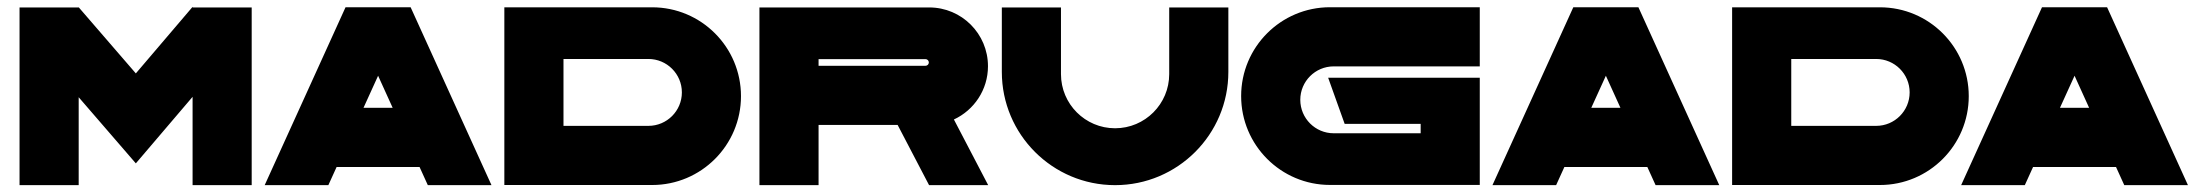

<svg xmlns="http://www.w3.org/2000/svg" viewBox="-20 -540 6402 560"><path d="M714.1 -518.3H541.7V-520L376.2 -325.9L209.5 -518.8V-518.3H37V0H209.5V-256.4L376.2 -63.5L541.7 -257.6V0H714.1Z M1227.8 0H1413.5L1177.7 -518.8H987.8L752 0H937.7L961.8 -53H1203.7ZM1040.2 -225.5 1082.8 -319.1 1125.3 -225.5Z M1451 -518.7V-0.4H1623.5V-0.4H1882.1C2025.2 -0.4 2141.2 -116.5 2141.2 -259.6C2141.2 -402.7 2025.2 -518.7 1882.1 -518.7ZM1968.8 -270.5C1968.8 -216.6 1925.1 -172.9 1871.2 -172.9H1623.5V-368H1871.2C1925.1 -368 1968.8 -324.3 1968.8 -270.5Z M2689.8 0H2862.2L2762.2 -191.5C2820.9 -218.7 2861.6 -278 2861.6 -346.9C2861.6 -441.6 2784.9 -518.3 2690.2 -518.3H2195V0H2367.5V-175.6H2598.1L2689.8 0ZM2367.5 -367.6H2679.3C2684.7 -367.6 2689.1 -363.2 2689.1 -357.8C2689.1 -352.4 2684.7 -348.1 2679.3 -348.1H2367.5Z M3390.2 -518.2V-323.8C3390.2 -236.6 3319.5 -165.9 3232.3 -165.9C3145.2 -165.9 3074.5 -236.6 3074.5 -323.8V-518.2H2902V-330.3C2902 -147.9 3049.9 0 3232.3 0C3414.8 0 3562.7 -147.9 3562.7 -330.3V-518.2Z M3870 -346.4H4296V-518.9H3859.1C3716 -518.9 3600 -402.9 3600 -259.8C3600 -116.7 3716 -0.6 3859.1 -0.6H4296V-268.1H4296V-313.2H3853.8L3901.9 -178.8H4123.6V-151.3H3870C3816.1 -151.3 3772.5 -195 3772.5 -248.9C3772.5 -302.7 3816.1 -346.4 3870 -346.4Z M4808.8 0H4994.5L4758.7 -518.8H4568.8L4333 0H4518.7L4542.8 -53H4784.7ZM4621.2 -225.5 4663.8 -319.1 4706.3 -225.5Z M5032 -518.7V-0.4H5204.5V-0.4H5463.1C5606.2 -0.4 5722.2 -116.5 5722.2 -259.6C5722.2 -402.7 5606.2 -518.7 5463.1 -518.7ZM5549.8 -270.5C5549.8 -216.6 5506.1 -172.9 5452.2 -172.9H5204.5V-368H5452.2C5506.1 -368 5549.8 -324.3 5549.8 -270.5Z M6175.8 0H6361.5L6125.7 -518.8H5935.8L5700 0H5885.7L5909.8 -53H6151.7ZM5988.2 -225.5 6030.8 -319.1 6073.3 -225.5Z"/></svg>

Font: JUMBOTRON
Style: Regular
Weight: 400
Designer: Ian Langley
Foundry: Ian Langley
Version: Version 1.005;Fontself Maker 3.5.8